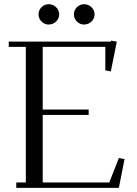

<svg xmlns="http://www.w3.org/2000/svg" viewBox="-20 -902 657 922"><path d="M22 -676.8V-702.1H512.2L513.2 -707L541 -702.1L512.2 -559.1L485.8 -564V-676.8H185.1V-376H405.8V-350.1H185.1V-25.9H504.9L550.8 -143.1L578.1 -138.2L550.8 0H58.1V-25.9H104V-676.8ZM213.9 -881.8Q234.4 -881.8 249.3 -867.4Q264.2 -853 264.2 -833Q264.2 -813 249.3 -798.6Q234.4 -784.2 213.9 -784.2Q193.8 -784.2 179.4 -798.6Q165 -813 165 -833Q165 -853 179.4 -867.4Q193.8 -881.8 213.9 -881.8ZM383.8 -881.8Q404.3 -881.8 419.2 -867.4Q434.1 -853 434.1 -833Q434.1 -813 419.2 -798.6Q404.3 -784.2 383.8 -784.2Q363.8 -784.2 349.4 -798.6Q335 -813 335 -833Q335 -853 349.4 -867.4Q363.8 -881.8 383.8 -881.8Z"/></svg>

Font: Dehuti Alt
Style: Book
Weight: 400
Version: Version 1.2